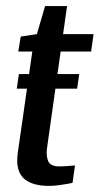

<svg xmlns="http://www.w3.org/2000/svg" viewBox="-20 -607 327 630"><path d="M139 3Q117 3 96.5 -2Q76 -7 61.5 -18.5Q47 -30 40.5 -50.5Q34 -71 38 -103L86 -438H40L48 -487L101 -495L128 -587H200L187 -495H287L279 -438H179L134 -119Q131 -96 138 -78.5Q145 -61 175 -61Q188 -61 204.5 -62.5Q221 -64 226 -64L218 -7Q215 -6 203 -4Q191 -2 174.5 0.5Q158 3 139 3ZM35 -316 42 -364H240L233 -316Z"/></svg>

Font: Alumni Sans Thin SemiBold
Style: Italic
Weight: 600
Italic angle: -8°
Version: Version 1.016